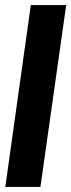

<svg xmlns="http://www.w3.org/2000/svg" viewBox="-20 -740 282 760"><path d="M1 0 102 -720H242L140 0Z"/></svg>

Font: Host Grotesk ExtraBold
Style: Italic
Weight: 800
Italic angle: -8°
Designer: Doğukan Karapınar
Foundry: Element Type
Version: Version 1.003; ttfautohint (v1.8.4.7-5d5b)